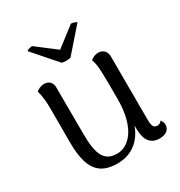

<svg xmlns="http://www.w3.org/2000/svg" viewBox="-172 -837 910 970"><g transform="rotate(-30 283.0 -352.0)"><path d="M294 -569 414 -706C410 -712 390 -717 382 -717L269 -630L155 -717C147 -717 126 -712 123 -706L243 -569C255 -565 282 -565 294 -569ZM529 -67C522 -54 510 -52 503 -52C483 -52 475 -66 475 -103L474 -473C474 -503 454 -521 428 -521C405 -521 390 -510 382 -503C396 -465 396 -429 396 -269C396 -95 321 -31 258 -31C183 -31 158 -79 158 -207L157 -476C157 -504 138 -521 112 -521C90 -521 76 -512 65 -503C75 -473 78 -431 78 -395V-197C79 -42 128 13 235 13C314 13 375 -32 403 -111V-92C403 -24 430 10 481 10C519 10 541 -9 541 -36C541 -47 537 -56 529 -67Z"/></g></svg>

Font: Arima Koshi
Style: Regular
Weight: 400
Designer: Joana Correia and Natanael Gama
Foundry: NDISCOVER
Version: Version 1.019;PS 001.019;hotconv 1.0.88;makeotf.lib2.5.64775